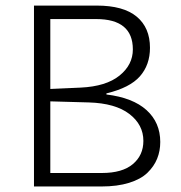

<svg xmlns="http://www.w3.org/2000/svg" viewBox="-20 -675 654 695"><path d="M103 -654.8H330.1Q426.8 -654.8 474.9 -614.7Q522.9 -574.7 522.9 -502Q522.9 -440.4 486.6 -398.9Q450.2 -357.4 365.2 -336.9V-333Q460.9 -321.3 510.5 -276.4Q560.1 -231.4 560.1 -161.1Q560.1 -128.4 548.8 -100.6Q537.6 -72.8 513.7 -49.6Q489.7 -26.4 447.3 -13.2Q404.8 0 347.2 0H103ZM328.1 -606H162.1V-353L272 -357.9Q364.3 -362.3 412.6 -401.4Q460.9 -440.4 460.9 -496.1Q460.9 -606 328.1 -606ZM301.8 -304.2 162.1 -308.1V-48.8H349.1Q422.4 -48.8 460.7 -80.8Q499 -112.8 499 -165Q499 -223.6 448.2 -262.5Q397.5 -301.3 301.8 -304.2Z"/></svg>

Font: IntelOne Mono Light
Style: Regular
Weight: 300
Designer: Fred Shallcrass
Foundry: Frere-Jones Type LLC
Version: Version 1.200;hotconv 1.1.0;makeotfexe 2.6.0;FJTRelease1.2